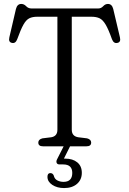

<svg xmlns="http://www.w3.org/2000/svg" viewBox="-20 -743 656 975"><path d="M140 -700H479Q493.5 -700 504 -711.5Q514.5 -723 528 -723Q548.5 -723 555 -697.5L589 -553.5Q595 -528.5 575.5 -525Q557.5 -521 548.5 -544Q531 -593.5 516.5 -618Q502 -642.5 485.5 -650.2Q469 -658 444.5 -658H344.5V-84Q344.5 -51.5 377 -46L422 -40.5Q443 -35 443 -19Q443 0 419 0H198.5Q174.5 0 174.5 -19Q174.5 -35 195.5 -40.5L240.5 -46Q271.5 -51.5 271.5 -84V-658H169Q145 -658 129 -650.2Q113 -642.5 99.2 -618.2Q85.5 -594 67.5 -544Q59 -521.5 41.5 -525Q21.5 -528.5 27.5 -553.5L61 -697.5Q67.5 -723 88 -723Q102 -723 112.8 -711.5Q123.5 -700 140 -700ZM307.5 -8.5H340L304.5 62.5Q307.5 62.5 311 62.5Q349.5 62.5 372.5 81.5Q395.5 100.5 395.5 134.5Q395.5 169.5 371 190.8Q346.5 212 305.5 212Q270 212 245.5 195.8Q221 179.5 221 155Q221 136 235.5 136Q248 136 253 148.5Q257 166 271.2 173.2Q285.5 180.5 302.5 180.5Q347 180.5 347 135Q347 92 301 92H282.5Q271 92 267.8 84.2Q264.5 76.5 269.5 66.5Z"/></svg>

Font: Fraunces 72pt S100 Light
Style: Regular
Weight: 300
Version: Version 1.000; ttfautohint (v1.8.3)